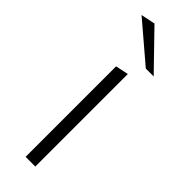

<svg xmlns="http://www.w3.org/2000/svg" viewBox="-225 -661 672 672"><g transform="rotate(45 111.0 -324.5)"><path d="M135 -458V0H87V-448ZM205 -516H166L23 -638L76 -649Z"/></g></svg>

Font: Ancizar Sans Thin
Style: Regular
Weight: 100
Designer: Cesar Puertas, Viviana Monsalve, Julian Moncada, Julian Prieto, Jose Castro, Mariel Hernandez, Felipe Aragon, Sara Alarc
Version: Version 8.100